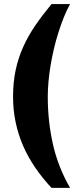

<svg xmlns="http://www.w3.org/2000/svg" viewBox="-20 -827 391 934"><path d="M320.8 86.9H230.5Q186.5 39.6 151.6 -11.2Q116.7 -62 92.8 -116.9Q68.8 -171.9 56.2 -231.7Q43.5 -291.5 43.5 -356.9Q43.5 -427.2 56.2 -486.3Q68.8 -545.4 93 -599.1Q117.2 -652.8 151.9 -703.4Q186.5 -753.9 230.5 -807.1H320.8Q304.2 -777.3 290 -741.7Q275.9 -706.1 263.7 -667.5Q251.5 -628.9 241.9 -588.1Q232.4 -547.4 225.8 -507.3Q219.2 -467.3 215.8 -429Q212.4 -390.6 212.4 -356.9Q212.4 -238.3 237.1 -127.2Q261.7 -16.1 320.8 86.9Z"/></svg>

Font: Aclonica
Style: Regular
Weight: 400
Designer: Astigmatic (AOETI)
Foundry: Astigmatic (AOETI)
Version: Version 1.000